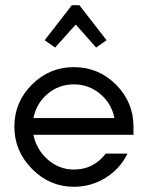

<svg xmlns="http://www.w3.org/2000/svg" viewBox="-20 -704 566 735"><path d="M270 -610 191 -522 151 -550 255 -684H284L388 -550L348 -522ZM491 -219V-188H108Q119 -132 162.5 -93.5Q206 -55 263 -55Q338 -55 385 -116H468Q440 -58 384.5 -23.5Q329 11 263 11Q170 11 102.5 -57.5Q35 -126 35 -219Q35 -313 102 -380Q169 -447 263 -447Q357 -447 424 -380Q491 -313 491 -219ZM263 -381Q205 -381 162 -344.5Q119 -308 108 -252H418Q407 -308 363.5 -344.5Q320 -381 263 -381Z"/></svg>

Font: Arcon
Style: Regular
Weight: 400
Designer: M. Zarth
Foundry: martin zarth - visuelle & digitale kommunikation
Version: Version 1.131;PS 001.131;hotconv 1.0.70;makeotf.lib2.5.58329